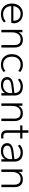

<svg xmlns="http://www.w3.org/2000/svg" viewBox="1796 -2440 654 4287"><g transform="rotate(90 2123.5 -297.0)"><path d="M296 10C373 10 432 -12 481 -57L456 -99C411 -60 365 -39 300 -39C193 -39 121 -105 116 -220H487C494 -233 501 -258 501 -277C501 -389 421 -480 285 -480C157 -480 59 -385 59 -235C59 -83 157 10 296 10ZM286 -430C389 -430 443 -368 443 -283C443 -278 444 -272 441 -268H116C129 -369 202 -430 286 -430Z M1042 0V-287C1042 -420 978 -480 869 -480C788 -480 729 -442 701 -381V-470H647V0H703V-238C703 -355 758 -430 859 -430C944 -430 987 -387 987 -283V0Z M1425 10C1493 10 1548 -11 1588 -50L1564 -91C1523 -56 1474 -39 1425 -39C1318 -39 1246 -113 1246 -235C1246 -356 1318 -430 1425 -430C1474 -430 1523 -414 1564 -378L1588 -420C1548 -459 1493 -480 1425 -480C1285 -480 1189 -383 1189 -235C1189 -85 1285 10 1425 10Z M1879 10C1959 10 2024 -21 2060 -84V0H2114V-286C2114 -411 2045 -480 1908 -480C1839 -480 1778 -452 1735 -411L1760 -369C1812 -412 1856 -430 1908 -430C2000 -430 2055 -386 2059 -291L1879 -269C1768 -254 1701 -214 1701 -129C1701 -44 1767 10 1879 10ZM1887 -39C1806 -39 1758 -74 1758 -130C1758 -189 1806 -212 1890 -223L2059 -244V-199C2059 -120 1998 -39 1887 -39Z M2684 0V-287C2684 -420 2620 -480 2511 -480C2430 -480 2371 -442 2343 -381V-470H2289V0H2345V-238C2345 -355 2400 -430 2501 -430C2586 -430 2629 -387 2629 -283V0Z M3017 6C3037 6 3061 4 3073 -1V-47C3062 -44 3041 -43 3025 -43C2973 -43 2945 -68 2945 -127V-421H3073V-470H2945V-604H2889V-470H2780V-421H2889V-124C2889 -35 2933 6 3017 6Z M3354 10C3434 10 3499 -21 3535 -84V0H3589V-286C3589 -411 3520 -480 3383 -480C3314 -480 3253 -452 3210 -411L3235 -369C3287 -412 3331 -430 3383 -430C3475 -430 3530 -386 3534 -291L3354 -269C3243 -254 3176 -214 3176 -129C3176 -44 3242 10 3354 10ZM3362 -39C3281 -39 3233 -74 3233 -130C3233 -189 3281 -212 3365 -223L3534 -244V-199C3534 -120 3473 -39 3362 -39Z M4159 0V-287C4159 -420 4095 -480 3986 -480C3905 -480 3846 -442 3818 -381V-470H3764V0H3820V-238C3820 -355 3875 -430 3976 -430C4061 -430 4104 -387 4104 -283V0Z"/></g></svg>

Font: Gantari Light
Style: Regular
Weight: 300
Designer: Anugrah Pasau
Foundry: Lafontype
Version: Version 1.000